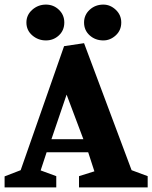

<svg xmlns="http://www.w3.org/2000/svg" viewBox="-34 -816 663 836"><path d="M-14 0V-48L56 -75L245 -615L332 -628L539 -75L609 -49V0H310V-49L377 -70L350 -153H169L143 -74L211 -49V0ZM190 -210H329L256 -404ZM416 -640Q381 -640 356.5 -662Q332 -684 332 -718Q332 -751 356.5 -773.5Q381 -796 416 -796Q446 -796 470 -773.5Q494 -751 494 -718Q494 -684 470 -662Q446 -640 416 -640ZM166 -640Q132 -640 106.5 -662Q81 -684 81 -718Q81 -751 106.5 -773.5Q132 -796 166 -796Q199 -796 222.5 -773.5Q246 -751 246 -718Q246 -684 222.5 -662Q199 -640 166 -640Z"/></svg>

Font: Manuale ExtraBold
Style: Regular
Weight: 800
Version: Version 1.002